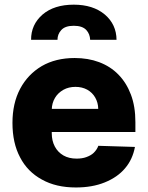

<svg xmlns="http://www.w3.org/2000/svg" viewBox="-20 -805 643 835"><path d="M310.1 10.3Q223.6 10.3 162.6 -23.9Q99.6 -58.1 67.4 -120.6Q34.2 -182.6 34.2 -270.5Q34.2 -355.5 67.4 -418.5Q100.6 -481.4 161.6 -517.6Q222.2 -552.7 304.7 -552.7Q363.3 -552.7 411.1 -534.7Q460.4 -516.1 494.6 -481Q529.8 -445.3 549.3 -393.6Q568.8 -342.3 568.8 -273.9V-231H94.7V-331.5H407.2Q406.7 -358.9 394 -380.9Q381.8 -402.3 359.4 -415Q336.9 -427.2 308.1 -427.2Q278.8 -427.2 255.9 -414.6Q231.9 -400.9 219.2 -379.4Q205.6 -356.4 205.1 -328.6V-226.1Q205.1 -192.9 218.3 -168Q231.4 -143.1 255.9 -128.9Q279.8 -115.2 313 -115.2Q337.4 -115.2 355 -121.6Q375.5 -128.9 387.2 -140.1Q401.4 -153.8 407.7 -170.9L566.9 -166Q556.6 -111.3 523.9 -73.2Q491.2 -34.2 435.5 -11.7Q381.3 10.3 310.1 10.3ZM230 -631.8H115.2Q114.7 -697.8 165 -741.7Q215.3 -784.7 300.8 -784.7Q384.8 -784.7 436 -741.7Q486.3 -698.7 486.8 -631.8H372.1Q371.1 -657.2 355.5 -674.3Q338.4 -692.9 300.8 -692.9Q262.7 -692.9 246.1 -673.8Q230 -656.2 230 -631.8Z"/></svg>

Font: My Font
Style: Regular
Weight: 500
Designer: Rasmus Andersson
Foundry: rsms
Version: Version 0.001